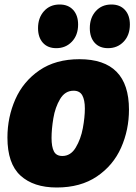

<svg xmlns="http://www.w3.org/2000/svg" viewBox="-20 -818 605 853"><path d="M553 -331Q553 -241 518 -162Q483 -83 410.5 -34Q338 15 232 15Q129 15 71 -38Q13 -91 13 -207Q13 -297 48 -376.5Q83 -456 155 -505.5Q227 -555 333 -555Q553 -555 553 -331ZM209 -205Q209 -166 219.5 -145.5Q230 -125 257 -125Q294 -125 316.5 -162.5Q339 -200 348 -248.5Q357 -297 357 -336Q357 -374 345.5 -394.5Q334 -415 307 -415Q269 -415 247 -378Q225 -341 217 -292.5Q209 -244 209 -205ZM149 -693Q149 -739 175.5 -768.5Q202 -798 245 -798Q283 -798 305 -774Q327 -750 327 -709Q327 -662 299.5 -633Q272 -604 230 -604Q192 -604 170.5 -628Q149 -652 149 -693ZM379 -693Q379 -739 405.5 -768.5Q432 -798 475 -798Q513 -798 535 -774Q557 -750 557 -709Q557 -662 529.5 -633Q502 -604 460 -604Q422 -604 400.5 -628Q379 -652 379 -693Z"/></svg>

Font: Bitter Pro Black
Style: Italic
Weight: 900
Italic angle: -9°
Designer: Sol Matas, and Bitter project Authors
Foundry: Sol Matas
Version: Version 1.010